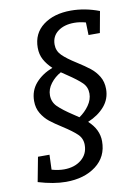

<svg xmlns="http://www.w3.org/2000/svg" viewBox="-96 -774 740 1018"><g transform="rotate(-10 273.5 -265.0)"><path d="M242 -547Q242 -513 266.5 -488.5Q291 -464 342 -432Q383 -406 409 -385.5Q435 -365 452.5 -336Q470 -307 470 -268Q470 -215 436 -175.5Q402 -136 346 -113Q401 -63 401 1Q401 84 338 132Q275 180 176 180Q110 180 27 155L52 23H114L111 103Q146 113 177 113Q234 113 270.5 83Q307 53 307 4Q307 -31 282.5 -54.5Q258 -78 208 -110Q167 -136 142.5 -155.5Q118 -175 100.5 -204Q83 -233 83 -271Q83 -327 117.5 -366.5Q152 -406 209 -428Q182 -453 166.5 -481.5Q151 -510 151 -546Q151 -623 208.5 -666.5Q266 -710 358 -710Q433 -710 510 -681L489 -566H428L426 -634Q394 -643 364 -643Q310 -643 276 -617.5Q242 -592 242 -547ZM280 -376 249 -397Q216 -379 193.5 -349.5Q171 -320 171 -287Q171 -250 197 -224.5Q223 -199 275 -165L305 -145Q336 -166 357.5 -196.5Q379 -227 379 -260Q379 -295 355 -318.5Q331 -342 280 -376Z"/></g></svg>

Font: Bitter Pro Medium
Style: Italic
Weight: 500
Italic angle: -9°
Designer: Sol Matas, and Bitter project Authors
Foundry: Sol Matas
Version: Version 1.010